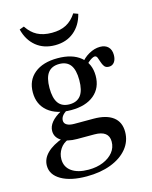

<svg xmlns="http://www.w3.org/2000/svg" viewBox="-122 -706 774 978"><g transform="rotate(-15 265.5 -217.0)"><path d="M212.9 192.7Q128.2 192.7 79 164.1Q29.8 135.5 29.8 87.9Q29.8 50.8 59.3 21.8Q88.7 -7.3 145.2 -27.4L170.2 -13.7Q141.9 -3.2 125.8 21.4Q109.7 46 109.7 75Q109.7 116.1 141.9 139.1Q174.2 162.1 230.6 162.1Q274.2 162.1 308.1 148Q341.9 133.9 361.3 109.7Q380.6 85.5 380.6 54Q380.6 25 361.7 10.5Q342.7 -4 304.8 -4H214.5Q162.1 -4 131.9 -23.4Q101.6 -42.7 101.6 -75.8Q101.6 -100 119.4 -121.8Q137.1 -143.5 172.6 -162.9L200 -158.9Q183.1 -147.6 175.4 -136.7Q167.7 -125.8 167.7 -112.9Q167.7 -98.4 181.5 -90.3Q195.2 -82.3 220.2 -82.3H321Q388.7 -82.3 424.2 -55.2Q459.7 -28.2 459.7 23.4Q459.7 73.4 428.2 111.7Q396.8 150 341.1 171.4Q285.5 192.7 212.9 192.7ZM223.4 -154Q146 -154 101.6 -190.7Q57.3 -227.4 57.3 -291.1Q57.3 -354.8 101.6 -391.1Q146 -427.4 223.4 -427.4Q300.8 -427.4 344.8 -391.1Q388.7 -354.8 388.7 -291.1Q388.7 -227.4 344.8 -190.7Q300.8 -154 223.4 -154ZM223.4 -184.7Q262.9 -184.7 282.7 -210.9Q302.4 -237.1 302.4 -291.1Q302.4 -345.2 283.1 -371Q263.7 -396.8 224.2 -396.8Q184.7 -396.8 164.9 -371Q145.2 -345.2 145.2 -291.1Q145.2 -237.1 164.5 -210.9Q183.9 -184.7 223.4 -184.7ZM466.9 -317.7Q450 -317.7 442.3 -328.2Q434.7 -338.7 430.6 -352.4Q426.6 -366.1 422.2 -376.6Q417.7 -387.1 408.9 -387.1Q403.2 -387.1 393.5 -381.9Q383.9 -376.6 373.4 -367.3Q362.9 -358.1 354.8 -344.4L340.3 -366.9Q357.3 -392.7 387.5 -410.1Q417.7 -427.4 447.6 -427.4Q475 -427.4 490.3 -412.1Q505.6 -396.8 505.6 -369.4Q505.6 -346 495.2 -331.9Q484.7 -317.7 466.9 -317.7ZM230.6 -494.4Q171 -494.4 130.6 -527.4Q90.3 -560.5 75.8 -618.5L100 -627.4Q122.6 -592.7 154 -576.2Q185.5 -559.7 230.6 -559.7Q275.8 -559.7 306.9 -576.2Q337.9 -592.7 360.5 -627.4L384.7 -618.5Q370.2 -560.5 329.8 -527.4Q289.5 -494.4 230.6 -494.4Z"/></g></svg>

Font: Playfair 12pt Medium
Style: Regular
Weight: 500
Designer: Claus Eggers Sørensen
Foundry: Claus Eggers Sørensen
Version: Version 2.000;gftools[0.9.28]